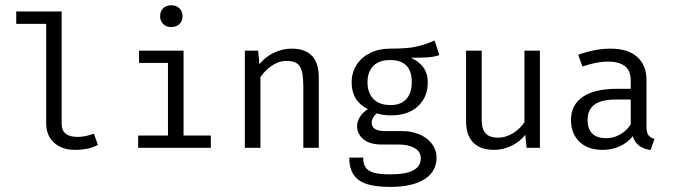

<svg xmlns="http://www.w3.org/2000/svg" viewBox="-20 -569 2595 739"><path d="M217.3 -92.3Q217.3 -42 278.8 -42Q308.1 -42 341.3 -54.7L356.9 -11.2Q321.3 7.8 268.6 7.8Q218.3 7.8 188 -19.8Q157.7 -47.4 157.7 -95.2V-477.1H42.5V-524.9H217.3Z M682.6 -506.8Q682.6 -488.3 670.7 -476.6Q658.7 -464.8 638.7 -464.8Q619.6 -464.8 607.9 -476.6Q596.2 -488.3 596.2 -506.8Q596.2 -525.4 607.9 -537.1Q619.6 -548.8 638.7 -548.8Q658.7 -548.8 670.7 -537.1Q682.6 -525.4 682.6 -506.8ZM686.5 -47.4H791.5V0H511.7V-47.4H626.5V-326.7H515.1V-374H686.5Z M922.4 -374H973.6L978.5 -321.8Q1000.5 -350.1 1034.2 -366Q1067.9 -381.8 1102.1 -381.8Q1207 -381.8 1207 -271V0H1147.5V-227.1Q1147.5 -269 1142.8 -291Q1138.2 -313 1124.8 -323.7Q1111.3 -334.5 1083.5 -334.5Q1052.7 -334.5 1025.9 -315.9Q999 -297.4 982.4 -272V0H922.4Z M1670.9 -356.9Q1649.4 -349.6 1624.5 -348.1Q1599.6 -346.7 1561.5 -346.7Q1627 -316.9 1626.5 -252Q1626.5 -195.3 1588.9 -160.2Q1551.3 -125 1485.8 -125Q1452.6 -125 1430.2 -132.8Q1421.9 -126.5 1416.3 -116.5Q1410.6 -106.4 1410.6 -96.7Q1410.6 -64.9 1460.4 -64.5H1527.8Q1564.9 -64.5 1595 -51.5Q1625 -38.6 1642.6 -15.1Q1660.2 8.3 1660.2 37.1Q1660.2 91.8 1613.5 121.1Q1566.9 150.4 1481.9 150.4Q1395.5 150.4 1359.9 123.5Q1324.2 96.7 1324.2 37.6H1377.9Q1377.9 61 1387 75Q1396 88.9 1418.2 95.5Q1440.4 102.1 1481.9 102.1Q1542.5 102.1 1571 86.4Q1599.6 70.8 1599.6 40.5Q1599.6 15.1 1576.2 1.2Q1552.7 -12.7 1516.1 -12.7H1449.2Q1402.8 -12.7 1378.7 -33Q1354.5 -53.2 1354.5 -84Q1354.5 -101.6 1365.2 -118.9Q1376 -136.2 1396 -148.9Q1364.3 -165 1348.9 -190.4Q1333.5 -215.8 1333.5 -252Q1333.5 -289.6 1352.3 -319.1Q1371.1 -348.6 1404.8 -365.2Q1438.5 -381.8 1482.4 -381.8Q1546.4 -381.8 1579.8 -388.9Q1613.3 -396 1652.8 -413.1ZM1394.5 -252Q1394.5 -212.4 1417 -188.5Q1439.5 -164.6 1483.4 -164.6Q1522.9 -164.6 1543.9 -187.7Q1564.9 -210.9 1564.9 -252.9Q1564.9 -337.9 1481.9 -337.9Q1438.5 -337.9 1416.5 -314.9Q1394.5 -292 1394.5 -252Z M1834 -108.4Q1834 -72.3 1849.1 -55.7Q1864.3 -39.1 1897 -39.1Q1926.8 -39.1 1954.3 -56.2Q1981.9 -73.2 1998.5 -98.6V-374H2058.1V0H2006.8L2002 -50.3Q1980 -22.5 1947.8 -7.3Q1915.5 7.8 1881.8 7.8Q1828.6 7.8 1801.3 -20.5Q1773.9 -48.8 1773.9 -102.1V-374H1834Z M2499 -34.2 2483.9 8.3Q2429.2 1 2415.5 -44.9Q2395.5 -19.5 2365.5 -5.9Q2335.4 7.8 2298.8 7.8Q2242.7 7.8 2210.2 -23.4Q2177.7 -54.7 2177.7 -107.4Q2177.7 -165 2222.9 -196Q2268.1 -227.1 2352.5 -227.1H2407.7V-257.8Q2407.7 -297.4 2385 -314.7Q2362.3 -332 2319.3 -332Q2276.9 -332 2221.7 -313L2205.6 -358.4Q2271.5 -381.8 2328.6 -381.8Q2397 -381.8 2432.6 -349.9Q2468.3 -317.9 2468.3 -261.2V-81.5Q2468.3 -59.6 2475.3 -49.3Q2482.4 -39.1 2499 -34.2ZM2407.7 -90.3V-186H2354Q2294.4 -186 2268.1 -166.3Q2241.7 -146.5 2241.7 -107.9Q2241.7 -37.1 2313.5 -37.1Q2341.3 -37.1 2366.5 -51.3Q2391.6 -65.4 2407.7 -90.3Z"/></svg>

Font: Amiri Typewriter
Style: Regular
Weight: 400
Monospace: yes
Designer: Khaled Hosny
Version: Version 1.1